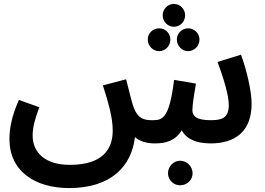

<svg xmlns="http://www.w3.org/2000/svg" viewBox="-20 -724 1349 976"><path d="M864 -588C896 -588 921 -614 921 -646C921 -678 896 -704 864 -704C832 -704 807 -678 807 -646C807 -614 832 -588 864 -588ZM789 -464C821 -464 846 -491 846 -523C846 -555 821 -580 789 -580C757 -580 731 -555 731 -523C731 -491 757 -464 789 -464ZM936 -464C968 -464 994 -491 994 -523C994 -555 968 -580 936 -580C905 -580 879 -555 879 -523C879 -491 905 -464 936 -464ZM767 5C823 5 871 -8 904 -62C926 -18 977 5 1051 5C1176 5 1259 -57 1259 -196C1259 -261 1234 -368 1205 -446L1086 -409C1117 -325 1143 -240 1143 -190C1143 -123 1107 -113 1050 -113C974 -113 958 -137 958 -164C958 -194 969 -256 976 -299L865 -318C841 -125 808 -113 757 -113C709 -112 677 -123 656 -188C649 -209 641 -244 621 -321L503 -290C531 -202 553 -127 553 -60C553 32 504 114 335 114C211 114 146 53 146 -35C146 -76 157 -119 180 -179L76 -216C37 -129 28 -64 28 -17C28 145 156 232 332 232C543 232 649 122 666 -27C690 -6 725 5 767 5ZM896 218C930 218 959 191 959 157C959 122 930 93 896 93C862 93 834 122 834 157C834 191 862 218 896 218Z"/></svg>

Font: Noto Sans Arabic UI Semi
Style: Regular
Weight: 600
Designer: Nadine Chahine - Monotype Design Team
Foundry: Monotype Imaging Inc.
Version: Version 1.900